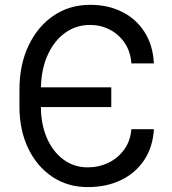

<svg xmlns="http://www.w3.org/2000/svg" viewBox="-20 -757 705 787"><path d="M436.1 -399.1V-318.2H147.7Q148.1 -245.7 172.8 -190Q197.4 -134.2 240.6 -102.6Q283.7 -71 339.5 -71Q384.9 -71 424.2 -89.8Q463.4 -108.7 489 -143.8Q514.6 -179 518.5 -227.3H610.8Q606.5 -153.8 570.8 -100.5Q535.2 -47.2 475.5 -18.6Q415.8 9.9 339.5 9.9Q257.5 9.9 194.2 -32.5Q131 -74.9 95.3 -149.5Q59.7 -224.1 59.7 -321V-389.2Q59.7 -491.1 96.8 -569.6Q133.9 -648.1 199.2 -692.6Q264.6 -737.2 349.4 -737.2Q423.3 -737.2 480.8 -708.3Q538.4 -679.3 572.6 -625.5Q606.9 -571.7 610.8 -497.2H518.5Q514.9 -546.2 490.8 -581.5Q466.6 -616.8 429.5 -635.8Q392.4 -654.8 349.4 -654.8Q291.5 -654.8 246.6 -622.2Q201.7 -589.5 175.6 -532Q149.5 -474.4 147.7 -399.1Z"/></svg>

Font: Inter UI
Style: Regular
Weight: 400
Designer: Rasmus Andersson
Foundry: rsms
Version: 3.2;8d6f07862